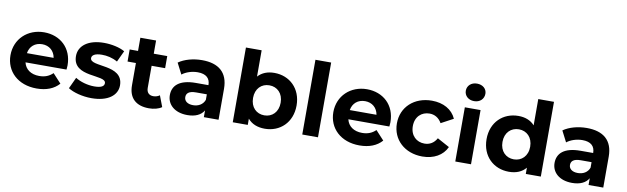

<svg xmlns="http://www.w3.org/2000/svg" viewBox="-46 -1328 6126 1877"><g transform="rotate(10 3016.5 -389.5)"><path d="M599 -267C599 -440 477 -546 319 -546C155 -546 32 -430 32 -269C32 -109 153 8 339 8C436 8 511 -22 561 -79L478 -169C441 -134 400 -117 343 -117C261 -117 204 -158 189 -225H596C597 -238 599 -255 599 -267ZM320 -428C390 -428 441 -384 452 -316H187C198 -385 249 -428 320 -428Z M884 8C1045 8 1138 -63 1138 -163C1138 -375 813 -286 813 -378C813 -406 843 -428 913 -428C962 -428 1015 -418 1068 -388L1120 -499C1069 -529 987 -546 913 -546C756 -546 664 -474 664 -372C664 -157 989 -247 989 -159C989 -129 962 -110 890 -110C824 -110 751 -131 703 -162L651 -50C701 -17 793 8 884 8Z M1539 -136C1522 -123 1499 -116 1476 -116C1434 -116 1409 -141 1409 -187V-406H1543V-526H1409V-657H1253V-526H1170V-406H1253V-185C1253 -57 1327 8 1454 8C1502 8 1549 -3 1581 -26Z M1886 -546C1800 -546 1713 -523 1654 -481L1710 -372C1749 -403 1808 -422 1865 -422C1949 -422 1989 -383 1989 -316H1865C1701 -316 1634 -250 1634 -155C1634 -62 1709 8 1835 8C1914 8 1970 -18 1999 -67V0H2145V-307C2145 -470 2050 -546 1886 -546ZM1874 -97C1819 -97 1786 -123 1786 -162C1786 -198 1809 -225 1882 -225H1989V-170C1971 -121 1926 -97 1874 -97Z M2604 -546C2537 -546 2482 -525 2442 -481V-742H2286V0H2435V-62C2474 -15 2532 8 2604 8C2755 8 2872 -100 2872 -269C2872 -438 2755 -546 2604 -546ZM2577 -120C2499 -120 2440 -176 2440 -269C2440 -362 2499 -418 2577 -418C2655 -418 2714 -362 2714 -269C2714 -176 2655 -120 2577 -120Z M2976 0H3132V-742H2976Z M3804 -267C3804 -440 3682 -546 3524 -546C3360 -546 3237 -430 3237 -269C3237 -109 3358 8 3544 8C3641 8 3716 -22 3766 -79L3683 -169C3646 -134 3605 -117 3548 -117C3466 -117 3409 -158 3394 -225H3801C3802 -238 3804 -255 3804 -267ZM3525 -428C3595 -428 3646 -384 3657 -316H3392C3403 -385 3454 -428 3525 -428Z M4168 8C4281 8 4370 -42 4409 -128L4288 -194C4259 -142 4216 -120 4167 -120C4088 -120 4026 -175 4026 -269C4026 -363 4088 -418 4167 -418C4216 -418 4259 -395 4288 -344L4409 -409C4370 -497 4281 -546 4168 -546C3993 -546 3868 -431 3868 -269C3868 -107 3993 8 4168 8Z M4573 -613C4631 -613 4670 -651 4670 -703C4670 -751 4631 -787 4573 -787C4515 -787 4476 -749 4476 -700C4476 -651 4515 -613 4573 -613ZM4495 0H4651V-538H4495Z M5188 -742V-481C5149 -525 5093 -546 5027 -546C4875 -546 4758 -438 4758 -269C4758 -100 4875 8 5027 8C5099 8 5156 -15 5195 -62V0H5344V-742ZM5054 -120C4976 -120 4916 -176 4916 -269C4916 -362 4976 -418 5054 -418C5131 -418 5191 -362 5191 -269C5191 -176 5131 -120 5054 -120Z M5705 -546C5619 -546 5532 -523 5473 -481L5529 -372C5568 -403 5627 -422 5684 -422C5768 -422 5808 -383 5808 -316H5684C5520 -316 5453 -250 5453 -155C5453 -62 5528 8 5654 8C5733 8 5789 -18 5818 -67V0H5964V-307C5964 -470 5869 -546 5705 -546ZM5693 -97C5638 -97 5605 -123 5605 -162C5605 -198 5628 -225 5701 -225H5808V-170C5790 -121 5745 -97 5693 -97Z"/></g></svg>

Font: Montserrat Lite
Style: Bold
Weight: 700
Designer: Julieta Ulanovsky
Foundry: Julieta Ulanovsky
Version: Version 7.200;PS 007.200;hotconv 1.0.88;makeotf.lib2.5.64775